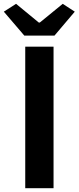

<svg xmlns="http://www.w3.org/2000/svg" viewBox="-41 -984 411 1004"><path d="M91 0H239V-740H91ZM86 -798H244L350 -923L287 -964L167 -866H162L43 -964L-21 -923Z"/></svg>

Font: Noto Sans Mono CJK JP Bold
Style: Regular
Weight: 700
Designer: Ryoko NISHIZUKA (kana & ideographs); Paul D. Hunt (Latin, Greek & Cyrillic); Wenlong ZHANG (bopomofo); Sandoll Communica
Foundry: Adobe Systems Incorporated
Version: Version 1.004;PS 1.004;hotconv 1.0.82;makeotf.lib2.5.63406